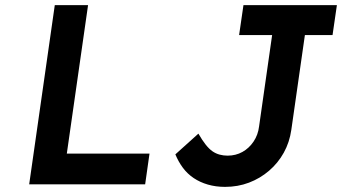

<svg xmlns="http://www.w3.org/2000/svg" viewBox="-20 -720 1336 750"><path d="M94 0 194 -700H324L241 -120H564L547 0ZM859 10Q823 10 792 1Q761 -8 736.5 -24.5Q712 -41 694.5 -64.5Q677 -88 665 -117L755 -198Q770 -172 783.5 -155Q797 -138 810 -129Q823 -120 838 -116Q853 -112 869 -112Q901 -112 927 -126.5Q953 -141 970.5 -167Q988 -193 992 -226L1043 -583H914L931 -700H1296L1279 -583H1171L1118 -213Q1111 -164 1088.5 -123.5Q1066 -83 1031 -53Q996 -23 952.5 -6.5Q909 10 859 10Z"/></svg>

Font: Lexend Med
Style: Italic
Weight: 500
Italic angle: -8.13011°
Designer: Bonnie Shaver-Troup, Thomas Jockin
Foundry: Lexend
Version: Version 1.007